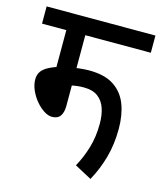

<svg xmlns="http://www.w3.org/2000/svg" viewBox="-94 -692 618 733"><g transform="rotate(15 215.0 -325.5)"><path d="M171 -554V-274Q171 -249 161 -234.5Q151 -220 128 -220Q113 -220 96 -231Q79 -242 64 -260Q49 -278 39.5 -299.5Q30 -321 30 -342Q30 -361 39.5 -374Q49 -387 69 -397Q89 -407 120 -416H138Q159 -423 181 -425.5Q203 -428 221 -428Q282 -428 318.5 -404Q355 -380 371 -338Q387 -296 387 -242Q387 -181 372.5 -128.5Q358 -76 332 -29L265 -65Q286 -103 299 -146.5Q312 -190 312 -242Q312 -276 303 -302.5Q294 -329 273.5 -344.5Q253 -360 217 -360Q191 -360 165.5 -354Q140 -348 117 -337L96 -377V-554H0V-622H430V-554Z"/></g></svg>

Font: Noto Sans ExtraCondensed
Style: Regular
Weight: 400
Width: 2
Designer: Monotype Design Team
Foundry: Monotype Imaging Inc.
Version: Version 2.013